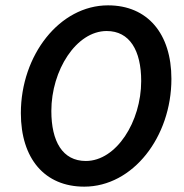

<svg xmlns="http://www.w3.org/2000/svg" viewBox="-20 -686 688 718"><path d="M295 12C477 12 621 -174 621 -391C621 -560 532 -666 384 -666C203 -666 58 -480 58 -263C58 -93 147 12 295 12ZM301 -84C214 -84 172 -157 172 -271C172 -423 265 -570 379 -570C465 -570 508 -497 508 -383C508 -231 415 -84 301 -84Z"/></svg>

Font: Source Sans Pro Semibold
Style: Italic
Weight: 600
Italic angle: -11°
Designer: Paul D. Hunt
Foundry: Adobe Systems Incorporated
Version: Version 3.006;hotconv 1.0.111;makeotfexe 2.5.65597